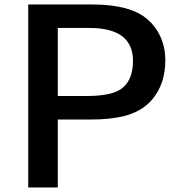

<svg xmlns="http://www.w3.org/2000/svg" viewBox="-20 -805 800 850"><path d="M105 -785.2H386.7Q520 -785.2 594.7 -745.6Q636.2 -723.6 665.5 -684.6Q711.9 -621.6 711.9 -538.6Q711.9 -433.6 654.3 -365.2Q609.4 -311.5 530.3 -291.5Q469.2 -275.9 382.8 -275.9H235.8V24.9H105ZM235.8 -681.2V-379.9H359.9Q469.7 -379.9 513.2 -409.2Q568.8 -446.3 568.8 -535.2Q568.8 -681.2 376 -681.2Z"/></svg>

Font: FORM UDPGothic
Style: Bold
Weight: 700
Foundry: Pronama LLC
Version: Version 1.051